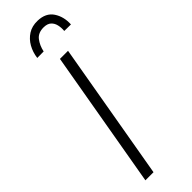

<svg xmlns="http://www.w3.org/2000/svg" viewBox="-306 -926 933 933"><g transform="rotate(-45 160.5 -459.5)"><path d="M219.7 -710.9 96.2 0H40.5L164.1 -710.9ZM320.3 -791.5 274.9 -792Q276.9 -813 272.5 -832Q268.1 -851.1 255.1 -863Q242.2 -875 217.3 -875.5Q178.7 -876 159.7 -851.1Q140.6 -826.2 133.8 -792.5L89.4 -792Q93.8 -827.1 110.1 -856.2Q126.5 -885.3 153.6 -902.6Q180.7 -919.9 218.3 -918.9Q273.4 -917.5 298.3 -879.9Q323.2 -842.3 320.3 -791.5Z"/></g></svg>

Font: Roboto Condensed Light
Style: Italic
Weight: 300
Italic angle: -12°
Designer: Christian Robertson
Foundry: Google
Version: Version 3.0; 2020